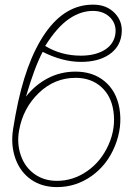

<svg xmlns="http://www.w3.org/2000/svg" viewBox="-20 -780 579 811"><path d="M299.3 -477.5Q373 -477.5 422.4 -436.3Q471.7 -395 484.4 -322.8Q498 -243.7 465.6 -163.6Q433.1 -83.5 366.9 -36.6Q300.8 10.3 220.7 10.3Q156.2 10.3 110.6 -22Q64.9 -54.2 44.9 -110.8Q24.9 -167.5 35.2 -234.4L45.4 -293.9Q86.4 -518.1 170.9 -639.9Q255.4 -761.7 375 -760.3Q431.6 -760.3 466.6 -722.7Q501.5 -685.1 492.7 -629.9Q484.9 -578.6 439.5 -548.6Q394 -518.6 322.3 -518.6Q244.1 -518.6 160.2 -561Q124.5 -492.7 89.8 -372.1Q128.4 -421.4 182.1 -449.5Q235.8 -477.5 299.3 -477.5ZM299.3 -451.2Q210 -451.2 143.6 -387Q77.1 -322.8 60.5 -228.5Q50.8 -173.3 67.9 -123.8Q85 -74.2 125.2 -45.2Q165.5 -16.1 220.2 -16.1Q289.1 -16.1 348.1 -57.1Q407.2 -98.1 438.5 -168.5Q469.7 -238.8 459 -311Q449.7 -375.5 407 -413.3Q364.3 -451.2 299.3 -451.2ZM375.5 -733.9Q322.3 -734.9 271.5 -700.2Q220.7 -665.5 170.9 -585.9Q238.3 -544.9 321.8 -544.9Q379.4 -544.9 418.5 -567.1Q457.5 -589.4 466.3 -630.4Q474.6 -673.8 447.8 -703.4Q420.9 -732.9 375.5 -733.9Z"/></svg>

Font: Roboto Thin
Style: Italic
Weight: 250
Italic angle: -12°
Designer: Google
Version: Version 2.134; 2016